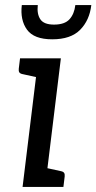

<svg xmlns="http://www.w3.org/2000/svg" viewBox="-20 -737 380 757"><path d="M69 0 131 -507H220L158 0ZM128 0 148 -78 221 -62Q230 -60 233 -55Q236 -50 235 -41L230 0ZM161 -507 141 -429 68 -445Q59 -447 56 -452Q53 -457 54 -466L59 -507ZM186 -582Q114 -582 86.5 -620Q59 -658 66 -717H129Q125 -682 139 -661Q153 -640 193 -640Q235 -640 254 -661Q273 -682 277 -717H340Q333 -657 296 -619.5Q259 -582 186 -582Z"/></svg>

Font: Aleo
Style: Italic
Weight: 400
Italic angle: -7°
Designer: Alessio Laiso
Foundry: Alessio Laiso
Version: Version 2.001;gftools[0.9.29]